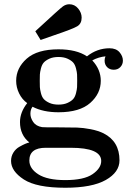

<svg xmlns="http://www.w3.org/2000/svg" viewBox="-20 -682 615 903"><path d="M146 -535Q264 -644 276 -652Q290 -662 306 -662Q331 -662 347.5 -642Q364 -622 364 -599Q364 -571 343.5 -558.5Q323 -546 234 -516Q195 -502 171 -494ZM32 75Q32 53 43 35.5Q54 18 71 8.5Q88 -1 98.5 -5.5Q109 -10 118 -12Q74 -47 74 -108Q74 -154 108 -197Q84 -214 70 -242.5Q56 -271 56 -302Q56 -362 105.5 -406Q155 -450 255 -450Q340 -450 389 -417Q437 -455 495 -455Q526 -455 542 -436.5Q558 -418 558 -397Q558 -379 546 -366.5Q534 -354 515 -354Q496 -354 484 -366Q472 -378 472 -397Q472 -407 476 -417Q444 -414 414 -398Q454 -355 454 -302Q454 -242 404.5 -198Q355 -154 255 -154Q183 -154 133 -180Q123 -167 123 -147Q123 -128 136 -108.5Q149 -89 178 -84Q183 -83 255 -83Q315 -83 343 -82Q371 -81 405.5 -74.5Q440 -68 467 -55Q542 -17 542 72Q542 128 477.5 164.5Q413 201 287 201Q152 201 92 162Q32 123 32 75ZM118 73Q118 111 160.5 138Q203 165 287 165Q375 165 415.5 137Q456 109 456 75Q456 13 312 13H195Q118 13 118 73ZM167.5 -331.5Q167 -321 167 -302Q167 -283 167.5 -272.5Q168 -262 172.5 -244Q177 -226 186 -216Q195 -206 212.5 -198Q230 -190 255 -190Q280 -190 297.5 -198Q315 -206 324 -216Q333 -226 337.5 -244Q342 -262 342.5 -272.5Q343 -283 343 -302Q343 -321 342.5 -331.5Q342 -342 337.5 -360Q333 -378 324 -388Q315 -398 297.5 -406Q280 -414 255 -414Q230 -414 212.5 -406Q195 -398 186 -388Q177 -378 172.5 -360Q168 -342 167.5 -331.5Z"/></svg>

Font: CMU Serif
Style: Bold
Weight: 700
Version: Version 0.7.0